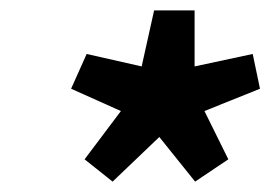

<svg xmlns="http://www.w3.org/2000/svg" viewBox="-20 -732 521 370"><path d="M287 -468 356 -382 420 -425 374 -518 481 -561 467 -628 355 -604V-712H277L253 -604L147 -628L117 -561L213 -518L143 -425L197 -382Z"/></svg>

Font: Falling Sky
Style: MedObl
Weight: 500
Designer: Paul D. Hunt
Foundry: Adobe Systems Incorporated
Version: Version 1.02